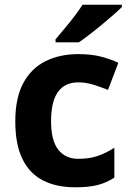

<svg xmlns="http://www.w3.org/2000/svg" viewBox="-20 -786 554 816"><path d="M300 10Q219 10 162 -19.5Q105 -49 75 -111Q45 -173 45 -270Q45 -370 79 -433Q113 -496 173.5 -526Q234 -556 313 -556Q369 -556 410.5 -545Q452 -534 483 -519L439 -404Q404 -418 373.5 -427Q343 -436 313 -436Q197 -436 197 -271Q197 -189 227.5 -150Q258 -111 313 -111Q360 -111 396 -123.5Q432 -136 466 -158V-31Q432 -9 394.5 0.5Q357 10 300 10ZM498 -756Q484 -742 461 -722Q438 -702 411.5 -680Q385 -658 359.5 -638.5Q334 -619 315 -606H216V-619Q232 -638 253.5 -663.5Q275 -689 296 -716.5Q317 -744 331 -766H498Z"/></svg>

Font: Noto Sans Hanifi Rohingya
Style: Regular
Weight: 400
Designer: Monotype Design Team and DaltonMaag
Foundry: Google LLC
Version: Version 2.101